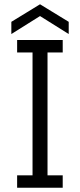

<svg xmlns="http://www.w3.org/2000/svg" viewBox="-20 -877 373 897"><path d="M60 0V-58H132V-632H60V-690H273V-632H202V-58H273V0ZM301 -718 167 -802 33 -718V-775L167 -857L301 -775Z"/></svg>

Font: Parkinsans Light
Style: Regular
Weight: 300
Designer: Red Stone, Indian Type Foundry
Foundry: Indian Type Foundry
Version: Version 1.000